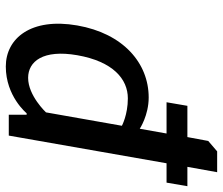

<svg xmlns="http://www.w3.org/2000/svg" viewBox="-72 -668 750 645"><g transform="rotate(90 302.5 -345.0)"><path d="M453 -670 440 -600H335L323 -530H428L412 -440C412 -440 367 -470 307 -470C192 -470 92 -385 65 -230C38 -75 108 10 203 10C303 10 360 -60 360 -60H365V0H435L528 -530H593L605 -600H540L558 -700H488ZM357 -125C357 -125 301 -65 241 -65C186 -65 145 -115 165 -230C186 -350 245 -400 310 -400C365 -400 402 -380 402 -380Z"/></g></svg>

Font: Scada
Style: Italic
Weight: 400
Designer: Jovanny Lemonad
Foundry: Jovanny Lemonad
Version: Version 3.005